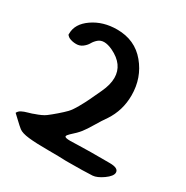

<svg xmlns="http://www.w3.org/2000/svg" viewBox="-170 -889 992 1026"><g transform="rotate(30 326.0 -376.5)"><path d="M14 -92Q20 -105 34 -112.5Q48 -120 72 -126.5Q96 -133 104 -137Q146 -151 166 -166Q186 -181 212 -203.5Q238 -226 254 -242.5Q270 -259 290 -294.5Q310 -330 320 -351.5Q330 -373 354 -424Q378 -475 378 -517Q378 -599 288 -642Q258 -656 236 -656Q214 -656 199 -643Q184 -630 175 -614Q166 -598 149 -585Q132 -572 110 -572Q84 -572 64 -582Q60 -584 50 -594V-602Q50 -662 113 -705.5Q176 -749 262 -749Q372 -749 438 -669.5Q504 -590 504 -482Q504 -389 454 -314Q434 -286 411 -247Q388 -208 371 -186.5Q354 -165 322 -137Q308 -124 308 -117Q308 -108 342 -108Q354 -108 395 -109.5Q436 -111 466 -111H584Q638 -111 638 -83Q638 -61 600 -34Q564 -9 538 -7Q484 -4 390 -4H372Q338 -6 263 -6Q188 -6 144 -11Q100 -16 82 -30Q68 -41 45 -63Q22 -85 14 -92Z"/></g></svg>

Font: NaniFont Regular
Style: Regular
Weight: 400
Designer: Nanigashitei
Version: Version 1.036